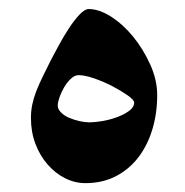

<svg xmlns="http://www.w3.org/2000/svg" viewBox="-20 -401 412 427"><path d="M329.6 -189.5Q329.6 -148.4 318.6 -112.5Q307.6 -76.7 287.1 -50.3Q266.6 -23.9 237.1 -8.8Q207.5 6.3 169.9 6.3Q146.5 6.3 124.8 -4.6Q103 -15.6 85.9 -35.2Q68.8 -54.7 58.8 -81.1Q48.8 -107.4 48.8 -138.7Q48.8 -154.3 51.8 -168.5Q54.7 -182.6 60.5 -197.8Q66.4 -212.9 74.7 -230Q83 -247.1 93.3 -267.6Q100.6 -281.2 111.1 -300.8Q121.6 -320.3 133.3 -338.1Q145 -356 156.7 -368.4Q168.5 -380.9 177.2 -380.9Q200.7 -380.9 227.3 -363.8Q253.9 -346.7 276.4 -319.1Q298.8 -291.5 314.2 -257.3Q329.6 -223.1 329.6 -189.5ZM278.3 -172.9Q278.3 -178.7 264.2 -188.7Q250 -198.7 230.5 -209Q210.9 -219.2 189.7 -226.6Q168.5 -233.9 154.8 -233.9Q146 -233.9 137.5 -225.8Q128.9 -217.8 122.6 -206.8Q116.2 -195.8 112.3 -184.6Q108.4 -173.3 108.4 -166.5Q108.4 -158.2 115.7 -150.9Q123 -143.6 134 -138.9Q145 -134.3 157 -131.6Q168.9 -128.9 178.7 -128.9Q190.9 -128.9 208 -131.8Q225.1 -134.8 240.7 -140.6Q256.3 -146.5 267.3 -154.5Q278.3 -162.6 278.3 -172.9Z"/></svg>

Font: Accordance
Style: Bold
Weight: 700
Version: Version 1.2 (build January 31, 2020) Miklal Software Solutio